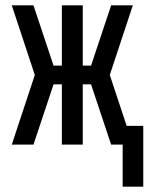

<svg xmlns="http://www.w3.org/2000/svg" viewBox="-20 -540 555 717"><path d="M438 157V0H395L320 -225H289V0H211V-225H180L105 0H24L110 -260L24 -520H105L180 -295H211V-520H289V-295H320L395 -520H476L390 -260L453 -70H515V157Z"/></svg>

Font: Iosevka Term
Style: Regular
Weight: 400
Monospace: yes
Designer: Belleve Invis
Foundry: Belleve Invis
Version: Version 30.0.1